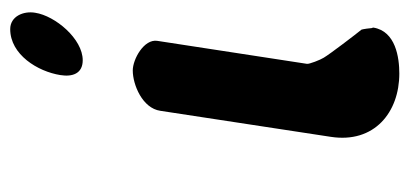

<svg xmlns="http://www.w3.org/2000/svg" viewBox="-233 -568 802 376"><g transform="rotate(-90 168.0 -380.0)"><path d="M218 -521C190 -521 144 -502 139 -467L88 -133C75 -48 136 1 212 1C243 1 295 -6 302 -50C302 -51 301 -53 301 -53C301 -56 299 -70 298 -73C289 -84 250 -135 243 -147C239 -153 230 -176 231 -180L276 -473C280 -499 240 -521 218 -521ZM209 -663C205 -639 212 -619 238 -619C280 -619 325 -673 331 -712C335 -735 324 -761 299 -761C249 -761 216 -707 209 -663Z"/></g></svg>

Font: Asimov Print
Style: Regular
Weight: 500
Designer: Google
Version: Version 2.000980: 2014